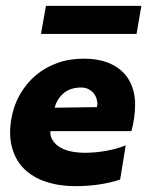

<svg xmlns="http://www.w3.org/2000/svg" viewBox="-20 -623 503 656"><path d="M236 13Q182.5 13 137.2 -2Q92 -17 62.8 -45.8Q33.5 -74.5 21.5 -117.5Q14.5 -141.5 14.5 -169.5Q14.5 -192.5 19 -218.5Q27 -263.5 48.2 -300.5Q69.5 -337.5 101.2 -364.8Q133 -392 174.5 -407.2Q216 -422.5 265 -422.5Q322 -422.5 360.2 -404Q398.5 -385.5 418.8 -352.8Q439 -320 441.5 -275V-262.5Q441.5 -221.5 429 -175H152V-171Q152 -154 161 -142.5Q170 -128 186.5 -119Q202.5 -109.5 224.8 -105.2Q247 -101 271 -101Q306 -101 343.5 -107.8Q381 -114.5 409.5 -126.5L390.5 -9.5Q322.5 13 236 13ZM167 -255 311 -257 313 -269 311 -281Q308.5 -293 301.5 -302.5Q294.5 -312 283.2 -318Q272 -324 257.5 -324Q219 -324 196.2 -303.5Q173.5 -283 167 -255ZM446.5 -507H120L137 -603H463Z"/></svg>

Font: Lucymar Sans
Style: Bold Italic
Weight: 700
Italic angle: -10°
Foundry: The League of Moveable Type (original font) / Main changes by Cristiano Sobral with portions from Mirco Monsees
Version: Version 2.00;August 30, 2020;FontCreator 13.0.0.2681 64-bit